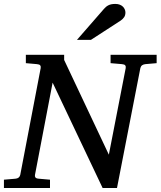

<svg xmlns="http://www.w3.org/2000/svg" viewBox="-34 -947 809 967"><path d="M698.2 -624Q688.5 -623 681.9 -618.4Q675.3 -613.8 672.9 -604L555.2 0H482.9L231 -530.8L142.1 -65.9Q140.6 -58.6 144.5 -53.2Q148.4 -47.9 162.1 -46.9L217.8 -42V0H-14.2V-42L43 -46.9Q63.5 -48.3 67.9 -65.9L170.9 -604Q172.4 -612.3 168.5 -617.7Q164.6 -623 151.9 -624L96.2 -628.9V-670.9H289.1V-645L514.2 -168L599.1 -604Q600.6 -612.3 596.7 -617.7Q592.8 -623 580.1 -624L522.9 -628.9V-670.9H754.9V-628.9ZM597.7 -884.3Q597.7 -870.1 591.3 -860.6Q585 -851.1 573.7 -843.3L423.8 -746.1H353.5L489.7 -902.3Q494.6 -908.2 500 -912.6Q505.4 -917 512 -920.4Q518.6 -923.8 527.1 -925.5Q535.6 -927.2 546.9 -927.2Q560.1 -927.2 569.6 -923.3Q579.1 -919.4 585.2 -913.3Q591.3 -907.2 594.5 -899.4Q597.7 -891.6 597.7 -884.3Z"/></svg>

Font: Charis SIL APac
Style: Italic
Weight: 400
Italic angle: -11°
Foundry: SIL International
Version: Version 5.000